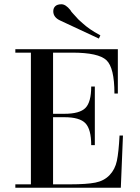

<svg xmlns="http://www.w3.org/2000/svg" viewBox="-20 -881 659 901"><path d="M52 0V-16H125V-634H52V-650H533V-442H517Q517 -563 479.5 -598.5Q442 -634 319 -634H229V-347H282Q354 -347 381 -374.5Q408 -402 408 -475H425V-200H408Q408 -274 381 -302.5Q354 -331 282 -331H229V-16H310Q386 -16 427 -24Q468 -32 494 -59Q520 -86 528.5 -126.5Q537 -167 541 -245H557L547 0ZM230 -828Q230 -843 239.5 -852Q249 -861 268.5 -861Q288 -861 310 -834Q314 -826 323 -817Q332 -808 339.5 -799Q347 -790 352.5 -785.5Q358 -781 367 -772.5Q376 -764 384 -758Q392 -752 403 -744Q420 -732 451 -715L444 -700L264 -784Q230 -799 230 -828Z"/></svg>

Font: Elsie
Style: Regular
Weight: 400
Designer: Alejandro Inler
Foundry: Alejandro Inler
Version: 1.002